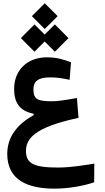

<svg xmlns="http://www.w3.org/2000/svg" viewBox="-20 -815 626 1150"><path d="M306.6 314.9C389.2 314.9 481.9 298.3 543.9 276.9L544.9 165C479.5 175.3 402.8 188.5 326.2 188.5C180.2 188.5 135.7 163.1 135.7 89.4C135.7 18.1 181.2 -51.8 450.2 -108.9L440.9 -228C372.6 -215.8 328.6 -208.5 293 -208.5C209.5 -208.5 180.2 -217.8 180.2 -278.8C180.2 -331.1 211.9 -351.6 282.7 -351.6C320.8 -351.6 357.4 -345.7 397 -336.9L405.3 -441.9C360.4 -459.5 316.4 -471.7 261.2 -471.7C142.6 -471.7 64.5 -394 64.5 -282.2C64.5 -201.2 97.2 -149.9 181.6 -133.8V-125C86.4 -73.2 23.4 2.9 23.4 106.9C23.4 263.2 145.5 314.9 306.6 314.9ZM308.6 -505.4 390.1 -586.9 308.6 -668.9 247.6 -607.9 186.5 -668.9 105 -586.9 186.5 -505.4 247.6 -566.4ZM248 -641.1 325.2 -718.3 248 -795.4 170.9 -718.3Z"/></svg>

Font: Cascadia Mono SemiBold
Style: Regular
Weight: 600
Monospace: yes
Designer: Aaron Bell
Foundry: Saja Typeworks
Version: Version 2404.023